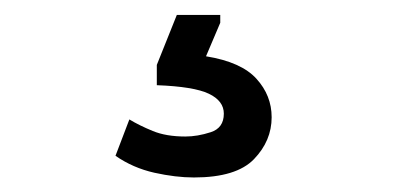

<svg xmlns="http://www.w3.org/2000/svg" viewBox="-20 -41 540 263"><path d="M245.6 202.1Q220.7 202.1 191.4 195.6Q162.1 189 138.2 172.4L157.2 122.6Q170.9 130.9 189.2 138.4Q207.5 146 233.9 146Q250.5 146 268.6 140.1Q286.6 134.3 286.6 114.7Q286.6 97.2 266.1 87.4Q245.6 77.6 194.8 75.7V47.9L222.2 -20.5H281.7V-9.8L262.2 36.1Q310.5 43.9 331.3 66.9Q352.1 89.8 352.1 119.6Q352.1 151.9 327.9 177Q303.7 202.1 245.6 202.1Z"/></svg>

Font: Schibsted Grotesk
Style: Regular
Weight: 400
Designer: Bakken & Baeck AS, Henrik Kongsvoll
Foundry: Schibsted ASA
Version: Version 1.100; ttfautohint (v1.8.4.7-5d5b);gftools[0.9.25]